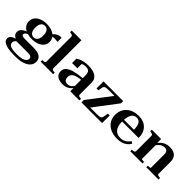

<svg xmlns="http://www.w3.org/2000/svg" viewBox="141 -1884 3263 3263"><g transform="rotate(45 1772.5 -252.0)"><path d="M659 -441Q620 -446 589 -446.5Q558 -447 534.5 -442Q511 -437 494 -422L484 -438Q500 -463 518.5 -483Q537 -503 558.5 -516.5Q580 -530 605 -535.5Q630 -541 659 -538ZM316 -164Q243 -164 186.5 -186Q130 -208 98.5 -248.5Q67 -289 67 -345Q67 -401 99 -442Q131 -483 187 -505.5Q243 -528 316 -528Q390 -528 446 -505.5Q502 -483 534 -442Q566 -401 566 -345Q566 -289 534 -248.5Q502 -208 446 -186Q390 -164 316 -164ZM316 -207Q345 -207 366.5 -221.5Q388 -236 400.5 -266Q413 -296 413 -344Q413 -392 401 -422.5Q389 -453 367.5 -468.5Q346 -484 316 -484Q288 -484 266 -468.5Q244 -453 232 -422.5Q220 -392 220 -344Q220 -297 232.5 -266.5Q245 -236 266.5 -221.5Q288 -207 316 -207ZM293 243Q210 243 146.5 230.5Q83 218 47 191.5Q11 165 11 122Q11 95 28.5 73.5Q46 52 82.5 36Q119 20 176 9L193 29Q166 39 150 52.5Q134 66 127 81.5Q120 97 120 114Q120 140 138 159Q156 178 196.5 188Q237 198 302 198H331Q395 198 438 186Q481 174 502.5 152Q524 130 524 100Q524 73 503.5 59.5Q483 46 430 46H146V34Q114 23 92.5 8Q71 -7 60.5 -27Q50 -47 50 -71Q50 -102 66.5 -127Q83 -152 113.5 -171Q144 -190 186 -203L230 -186Q206 -177 189 -166.5Q172 -156 163.5 -145Q155 -134 155 -119Q155 -100 173.5 -91.5Q192 -83 230 -83H442Q511 -83 556 -67Q601 -51 623 -21Q645 9 645 53Q645 115 604.5 157.5Q564 200 494.5 221.5Q425 243 337 243Z M927 -747V-73Q927 -52 944.5 -45Q962 -38 990 -38H995V0H694V-38H700Q727 -38 745 -45Q763 -52 763 -73V-665Q763 -678 757.5 -686Q752 -694 740 -699Q728 -704 709 -706L694 -708V-747Z M1421 -310V-270Q1375 -267 1339.5 -259.5Q1304 -252 1278 -241.5Q1252 -231 1235 -216Q1218 -201 1210 -181.5Q1202 -162 1202 -137Q1202 -106 1212.5 -87Q1223 -68 1241.5 -59Q1260 -50 1284 -50Q1315 -50 1339.5 -63Q1364 -76 1383 -100Q1402 -124 1416 -156L1423 -112Q1408 -77 1381 -49Q1354 -21 1315.5 -5.5Q1277 10 1224 10Q1173 10 1133.5 -5Q1094 -20 1071.5 -50.5Q1049 -81 1049 -125Q1049 -169 1072.5 -200Q1096 -231 1142 -252.5Q1188 -274 1258 -287.5Q1328 -301 1421 -310ZM1406 0V-97L1398 -96V-381Q1398 -418 1387 -441Q1376 -464 1354 -474Q1332 -484 1297 -484Q1253 -484 1222.5 -468.5Q1192 -453 1174 -430Q1174 -442 1176.5 -452Q1179 -462 1184.5 -469Q1190 -476 1198 -480Q1206 -484 1215 -486V-361H1088V-467Q1104 -478 1135 -492.5Q1166 -507 1212.5 -517.5Q1259 -528 1320 -528Q1373 -528 1416.5 -518.5Q1460 -509 1492 -488.5Q1524 -468 1541.5 -436Q1559 -404 1559 -359V-76Q1559 -62 1566 -54Q1573 -46 1586 -43Q1599 -40 1617 -39H1626V0Z M1825 -22 1805 -44H1998Q2027 -44 2047.5 -46Q2068 -48 2081 -53.5Q2094 -59 2101 -69.5Q2108 -80 2112 -97L2128 -184H2171V0H1674V-58L2009 -496L2034 -475H1857Q1827 -475 1807 -473Q1787 -471 1774.5 -465Q1762 -459 1755 -449Q1748 -439 1745 -423L1730 -349H1688V-518H2160V-464Z M2392 -257Q2392 -201 2404 -160Q2416 -119 2438.5 -92.5Q2461 -66 2493.5 -52.5Q2526 -39 2566 -39Q2609 -39 2642 -52.5Q2675 -66 2700.5 -89Q2726 -112 2743 -140L2780 -112Q2759 -76 2725 -48Q2691 -20 2644.5 -5Q2598 10 2538 10Q2447 10 2376.5 -22.5Q2306 -55 2266.5 -115.5Q2227 -176 2227 -258Q2227 -339 2265 -400Q2303 -461 2369.5 -494.5Q2436 -528 2521 -528Q2585 -528 2634.5 -510.5Q2684 -493 2718 -458.5Q2752 -424 2770.5 -374Q2789 -324 2789 -260H2352V-303H2661L2635 -288Q2634 -340 2627.5 -376.5Q2621 -413 2607 -436.5Q2593 -460 2572 -471.5Q2551 -483 2522 -483Q2491 -483 2467 -469.5Q2443 -456 2426.5 -428Q2410 -400 2401 -357.5Q2392 -315 2392 -257Z M2848 0V-38H2853Q2871 -38 2885.5 -41Q2900 -44 2908.5 -51.5Q2917 -59 2917 -73V-436Q2917 -450 2911 -458Q2905 -466 2893.5 -470.5Q2882 -475 2863 -478L2848 -480V-518H3072V-408L3080 -405V-49Q3080 -45 3089 -43Q3098 -41 3111 -39.5Q3124 -38 3137 -38H3142V0ZM3527 0H3233V-38H3238Q3250 -38 3263.5 -39Q3277 -40 3286 -42.5Q3295 -45 3295 -49V-366Q3295 -400 3286.5 -421Q3278 -442 3261 -451.5Q3244 -461 3216 -461Q3185 -461 3158 -448Q3131 -435 3108 -410Q3085 -385 3063 -349L3057 -402Q3082 -442 3114 -470Q3146 -498 3186.5 -513Q3227 -528 3277 -528Q3332 -528 3373 -509.5Q3414 -491 3436.5 -453.5Q3459 -416 3459 -359V-73Q3459 -59 3467 -51.5Q3475 -44 3489.5 -41Q3504 -38 3521 -38H3527Z"/></g></svg>

Font: Roboto Serif 120pt Expanded SemiBold
Style: Regular
Weight: 600
Width: 7
Designer: Greg Gazdowicz
Foundry: Commercial Type
Version: Version 1.008